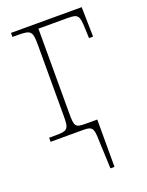

<svg xmlns="http://www.w3.org/2000/svg" viewBox="-141 -607 679 888"><g transform="rotate(-20 198.5 -163.0)"><path d="M239 65 245 210H265V-23H208C157 -23 153 -29 153 -95V-511H296C347 -511 354 -504 356 -439L358 -390H378L375 -536H27V-516H55C118 -516 125 -508 125 -441V-95C125 -25 120 -20 52 -20H27V0H190C232 0 238 12 239 65Z"/></g></svg>

Font: Noto Serif SemiCondensed Thin
Style: Regular
Weight: 100
Width: 4
Designer: Monotype Design Team
Foundry: Monotype Imaging Inc.
Version: Version 2.015